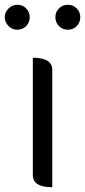

<svg xmlns="http://www.w3.org/2000/svg" viewBox="-42 -781 355 801"><path d="M176 0Q95 0 95 -50V-540Q176 -540 176 -490V0ZM67 -672Q52 -657 30 -657Q9 -657 -6 -672Q-22 -688 -22 -709Q-22 -731 -6 -746Q9 -761 31 -761Q53 -761 67 -746Q82 -731 82 -709Q82 -688 67 -672ZM204 -672Q189 -688 189 -709Q189 -731 204 -746Q219 -761 241 -761Q263 -761 278 -746Q293 -731 293 -709Q293 -688 278 -672Q263 -657 241 -657Q219 -657 204 -672Z"/></svg>

Font: Swei Half Moon CJK TC
Style: DemiLight
Weight: 350
Version: Version 2.125